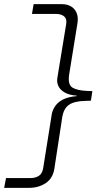

<svg xmlns="http://www.w3.org/2000/svg" viewBox="-79 -725 516 925"><path d="M-59 180 -50 133H66Q92 133 108.5 122Q125 111 129 85L171 -178Q175 -197 188.5 -216Q202 -235 227.5 -247Q253 -259 291 -262V-264Q254 -267 232.5 -279.5Q211 -292 202.5 -310Q194 -328 197 -348L240 -610Q244 -635 229.5 -646.5Q215 -658 189 -658H75L83 -705H219Q244 -705 262.5 -694.5Q281 -684 290 -663Q299 -642 294 -612L254 -365Q247 -317 270 -303Q293 -289 340 -287L366 -286L359 -240L333 -239Q280 -238 254 -220.5Q228 -203 221 -161L183 87Q176 134 141.5 157Q107 180 61 180Z"/></svg>

Font: Nunito Sans 7pt Expanded ExtraLight
Style: Italic
Weight: 250
Width: 7
Italic angle: -9°
Designer: Vernon Adams
Foundry: Vernon Adams
Version: Version 3.101;gftools[0.9.27]